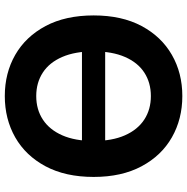

<svg xmlns="http://www.w3.org/2000/svg" viewBox="-10 -768 787 808"><g transform="rotate(-90 384.0 -363.5)"><path d="M624.5 -412.6V-314.9H153.3V-412.6ZM384.3 9.8Q287.6 9.8 210.4 -34.2Q133.3 -78.1 88.6 -161.9Q43.9 -245.6 43.9 -363.3Q43.9 -481.9 88.6 -565.7Q133.3 -649.4 210.4 -693.4Q287.6 -737.3 384.3 -737.3Q481 -737.3 557.6 -693.4Q634.3 -649.4 679 -565.7Q723.6 -481.9 723.6 -363.3Q723.6 -245.1 679 -161.6Q634.3 -78.1 557.6 -34.2Q481 9.8 384.3 9.8ZM384.3 -122.6Q440.4 -122.6 482.9 -150.1Q525.4 -177.7 548.8 -231.7Q572.3 -285.6 572.3 -363.3Q572.3 -441.4 548.8 -495.6Q525.4 -549.8 482.9 -577.4Q440.4 -605 384.3 -605Q327.6 -605 285.2 -577.1Q242.7 -549.3 219 -495.4Q195.3 -441.4 195.3 -363.3Q195.3 -285.6 219 -231.9Q242.7 -178.2 285.2 -150.4Q327.6 -122.6 384.3 -122.6Z"/></g></svg>

Font: Inter 16pt
Style: Bold
Weight: 700
Version: Version 4.001;git-66647c0bb